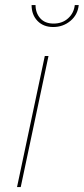

<svg xmlns="http://www.w3.org/2000/svg" viewBox="-20 -758 339 778"><path d="M49 0 161.5 -531H176.5L64 0ZM108 -737.5H124Q124 -705.5 143 -684Q162 -662.5 197 -662.5Q232.5 -662.5 256 -683.8Q279.5 -705 283 -737.5H299Q295 -698 265.2 -673.2Q235.5 -648.5 195.5 -648.5Q156 -648.5 132 -673.2Q108 -698 108 -737.5Z"/></svg>

Font: Epilogue Thin
Style: Italic
Weight: 250
Italic angle: -12°
Designer: Tyler Finck
Foundry: Etcetera Type Co
Version: Version 2.112